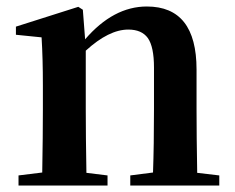

<svg xmlns="http://www.w3.org/2000/svg" viewBox="-20 -571 722 591"><path d="M655 -31V0H381V-31L451 -40Q454 -124 454 -235V-363Q454 -427 435 -454Q416 -480 375 -480Q315 -480 244 -415V-235Q244 -153 246 -39L311 -31V0H37V-31L110 -40Q112 -154 112 -235V-307Q112 -392 108 -456L29 -464V-489L221 -550L235 -541L242 -450Q329 -551 432 -551Q585 -551 585 -357V-235Q585 -153 587 -39Z"/></svg>

Font: Source Han Serif SC
Style: Bold
Weight: 700
Designer: Ryoko NISHIZUKA  (kana & ideographs); Frank Grießhammer (Latin, Greek & Cyrillic); Wenlong ZHANG  (bopomofo); Sandoll Co
Foundry: Adobe Systems Incorporated
Version: Version 1.001 October 20, 2017